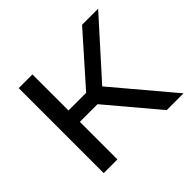

<svg xmlns="http://www.w3.org/2000/svg" viewBox="-156 -893 1099 1099"><g transform="rotate(-45 393.0 -344.0)"><path d="M112 0V-688H223V-396H366L625 -688H755L457 -357L758 0H622L366 -304H223V0Z"/></g></svg>

Font: Saira Expanded Medium
Style: Regular
Weight: 500
Width: 7
Designer: Hector Gatti with collaboration of the Omnibus-Type team
Foundry: Omnibus-Type
Version: Version 1.100; ttfautohint (v1.8.3)